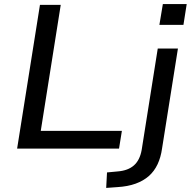

<svg xmlns="http://www.w3.org/2000/svg" viewBox="-20 -729 938 942"><path d="M64 0 176 -705H278L180 -87H578L564 0ZM762 -607 779 -709H896L880 -607ZM501 193 505 117 558 112Q608 108 637 82.5Q666 57 675 7L754 -491H853L775 0Q769 43 753 77Q737 111 710.5 134.5Q684 158 645.5 172Q607 186 556 189Z"/></svg>

Font: Nunito Sans 10pt SemiExpanded Medium
Style: Italic
Weight: 500
Width: 6
Italic angle: -9°
Designer: Vernon Adams
Foundry: Vernon Adams
Version: Version 3.101;gftools[0.9.27]